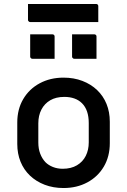

<svg xmlns="http://www.w3.org/2000/svg" viewBox="-20 -936 640 967"><path d="M300 -545Q352 -545 395 -528.5Q438 -512 469 -482.5Q500 -453 516.5 -412.5Q533 -372 533 -323V-215Q533 -148 503 -97Q473 -46 420 -17.5Q367 11 300 11Q248 11 205 -5.5Q162 -22 131 -51.5Q100 -81 83.5 -121.5Q67 -162 67 -211V-319Q67 -386 97 -437Q127 -488 180 -516.5Q233 -545 300 -545ZM304 -448Q262 -448 233 -431Q204 -414 188.5 -384Q173 -354 173 -315V-218Q173 -187 182.5 -162Q192 -137 209 -119Q224 -104 246.5 -95Q269 -86 296 -86Q338 -86 367.5 -103.5Q397 -121 412 -151Q427 -181 427 -219V-316Q427 -349 418.5 -374Q410 -399 393 -416Q377 -432 354.5 -440Q332 -448 304 -448ZM132 -763Q160 -763 188 -763Q216 -763 244 -763Q248 -763 250 -761.5Q252 -760 253.5 -758Q255 -756 255 -752V-640Q227 -640 199 -640Q171 -640 143 -640Q140 -640 137.5 -641.5Q135 -643 133.5 -645.5Q132 -648 132 -651ZM343 -763Q371 -763 399 -763Q427 -763 455 -763Q459 -763 461 -761.5Q463 -760 464.5 -758Q466 -756 466 -752V-640Q438 -640 410 -640Q382 -640 354 -640Q351 -640 348.5 -641.5Q346 -643 344.5 -645.5Q343 -648 343 -651ZM121 -916H464Q469 -916 472 -913Q475 -910 475 -905Q475 -885 475 -865.5Q475 -846 475 -825H132Q129 -825 126.5 -826.5Q124 -828 122.5 -830.5Q121 -833 121 -836Q121 -857 121 -876.5Q121 -896 121 -916Z"/></svg>

Font: Recursive Medium
Style: Regular
Weight: 500
Version: Version 1.085